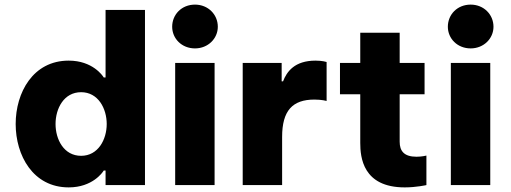

<svg xmlns="http://www.w3.org/2000/svg" viewBox="-20 -803 2215 833"><path d="M278 10C382 10 426 -56 430 -63H438V0H609V-760H438V-467H430C426 -474 382 -540 278 -540C123 -540 48 -401 48 -265C48 -129 123 10 278 10ZM332 -127C257 -127 221 -198 221 -265C221 -332 257 -403 332 -403C406 -403 443 -332 443 -265C443 -198 406 -127 332 -127Z M826 -593C883 -593 925 -636 925 -687C925 -740 883 -783 826 -783C768 -783 727 -740 727 -687C727 -636 768 -593 826 -593ZM911 0V-530H740V0Z M1204 0V-209C1204 -323 1249 -371 1344 -371C1377 -371 1397 -365 1397 -365V-534C1397 -534 1379 -540 1349 -540C1258 -540 1224 -492 1208 -450H1202V-530H1033V0Z M1736 10C1786 10 1830 0 1830 0V-128C1830 -128 1810 -123 1787 -123C1733 -123 1714 -148 1714 -188V-394H1822V-530H1714V-661H1543V-530H1455V-394H1543V-183C1543 -121 1554 10 1736 10Z M2022 -593C2079 -593 2121 -636 2121 -687C2121 -740 2079 -783 2022 -783C1964 -783 1923 -740 1923 -687C1923 -636 1964 -593 2022 -593ZM2107 0V-530H1936V0Z"/></svg>

Font: Be Vietnam Pro ExtraBold
Style: Regular
Weight: 800
Designer: Lam Bao, Tony Le, Vietanh Nguyen
Foundry: Yellow Type Foundry
Version: Version 1.002